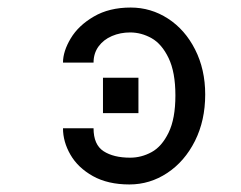

<svg xmlns="http://www.w3.org/2000/svg" viewBox="-20 -520 640 509"><path d="M347 -220H253V-314H347ZM325 -102Q355 -102 382 -116.8Q409 -131.5 427 -168.5Q445 -205.5 445 -267Q445 -328.5 427 -366Q409 -403.5 381.8 -418.8Q354.5 -434 325 -434Q299 -434 276.8 -424.5Q254.5 -415 241.2 -396.8Q228 -378.5 228 -354H147Q147 -384 167.5 -418.2Q188 -452.5 228.8 -476.2Q269.5 -500 326.5 -500Q380 -500 425.2 -470.8Q470.5 -441.5 497.2 -388.8Q524 -336 524 -269.5Q524 -200.5 496.8 -146.2Q469.5 -92 423.5 -61.5Q377.5 -31 323 -31Q266 -31 226.2 -53.2Q186.5 -75.5 166.8 -109.8Q147 -144 147 -180H228Q228 -136.5 254.5 -119.2Q281 -102 325 -102Z"/></svg>

Font: JuliaMono SemiBold
Style: Regular
Weight: 600
Monospace: yes
Designer: cormullion
Foundry: corm
Version: Version 0.055; ttfautohint (v1.8.4)